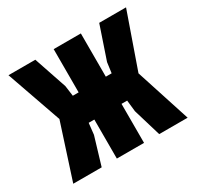

<svg xmlns="http://www.w3.org/2000/svg" viewBox="-135 -781 971 942"><g transform="rotate(-30 350.0 -310.0)"><path d="M26 0 126 -309 17 -620H169L232 -434L240 -375H273V-620H427V-375H460L468 -434L531 -620H683L574 -309L674 0H513L466 -157L459 -221H427V0H273V-221H241L234 -157L187 0Z"/></g></svg>

Font: Martian Mono ExtraBold
Style: Regular
Weight: 800
Monospace: yes
Designer: Roman Shamin
Foundry: Evil Martians
Version: Version 1.000; ttfautohint (v1.8.4.7-5d5b)